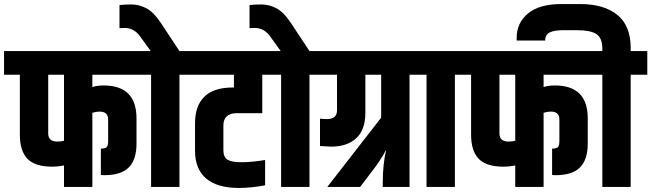

<svg xmlns="http://www.w3.org/2000/svg" viewBox="-60 -923 3216 948"><path d="M256 -554H178V-264Q178 -224 223 -224Q242 -224 256 -228ZM432 -372Q414 -372 396 -366V0H256V-106Q226 -100 199 -100Q113 -100 75.5 -139Q38 -178 38 -258V-554H-40V-671H684V-554H396V-493Q418 -501 452 -501Q614 -501 614 -338V-214Q614 -135 576 -96.5Q538 -58 455 -58Q444 -58 438 -59V-189Q460 -189 467 -197Q474 -205 474 -228V-333Q474 -372 432 -372Z M908 -671V-554H826V0H686V-554H604V-671H684L632 -743Q602 -785 556 -785Q540 -785 530 -784V-898Q552 -901 589 -901Q626 -901 662 -882.5Q698 -864 732 -813L826 -671Z M1043 -304V-181Q1043 -147 1063.5 -134.5Q1084 -122 1132.5 -122Q1181 -122 1249 -133V-8Q1180 5 1118 5Q1013 5 958 -41.5Q903 -88 903 -178V-315Q903 -401 949.5 -446Q996 -491 1089 -491H1095V-554H828V-671H1325V-554H1235V-364H1106Q1076 -364 1059.5 -348.5Q1043 -333 1043 -304Z M1550 -671V-554H1468V0H1328V-554H1246V-671H1326L1274 -743Q1244 -785 1198 -785Q1182 -785 1172 -784V-898Q1194 -901 1231 -901Q1268 -901 1304 -882.5Q1340 -864 1374 -813L1468 -671Z M2044 -671V-554H1962V0H1830V-25Q1830 -111 1846 -179H1844Q1823 -136 1763 -59L1718 0H1556L1822 -342V-554H1744V-366Q1744 -282 1699 -240.5Q1654 -199 1575 -199L1520 -202V-337Q1538 -335 1554 -335Q1604 -335 1604 -378V-554H1470V-671Z M2046 -554H1964V-671H2268V-554H2186V0H2046Z M2484 -554H2406V-264Q2406 -224 2451 -224Q2470 -224 2484 -228ZM2660 -372Q2642 -372 2624 -366V0H2484V-106Q2454 -100 2427 -100Q2341 -100 2303.5 -139Q2266 -178 2266 -258V-554H2188V-671H2912V-554H2624V-493Q2646 -501 2680 -501Q2842 -501 2842 -338V-214Q2842 -135 2804 -96.5Q2766 -58 2683 -58Q2672 -58 2666 -59V-189Q2688 -189 2695 -197Q2702 -205 2702 -228V-333Q2702 -372 2660 -372Z M3054 -687V-671H3136V-554H3054V0H2914V-554H2832V-671H2914V-684Q2914 -734 2886 -754Q2858 -774 2785 -774H2723Q2677 -774 2654.5 -763Q2632 -752 2632 -723H2491V-736Q2491 -810 2547 -856.5Q2603 -903 2711 -903H2805Q2922 -903 2988 -849.5Q3054 -796 3054 -687Z"/></svg>

Font: Khand
Style: Bold
Weight: 700
Designer: Devanagari: Sanchit Sawaria, Jyotish Sonowal; Latin: Satya Rajpurohit
Foundry: Indian Type Foundry
Version: Version 1.101;PS 1.0;hotconv 1.0.78;makeotf.lib2.5.61930; tt